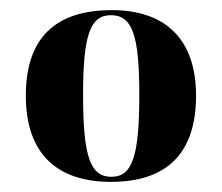

<svg xmlns="http://www.w3.org/2000/svg" viewBox="-20 -739 438 379"><path d="M199 -380C309 -380 367 -436 367 -550C367 -664 304 -719 201 -719C89 -719 31 -664 31 -550C31 -436 92 -380 199 -380ZM200 -390C158 -390 144 -430 144 -552C144 -670 158 -709 199 -709C241 -709 255 -670 255 -552C255 -430 241 -390 200 -390Z"/></svg>

Font: Noto Serif Display Condensed ExtraBold
Style: Regular
Weight: 800
Width: 3
Designer: Monotype Design Team
Foundry: Monotype Imaging Inc.
Version: Version 2.009